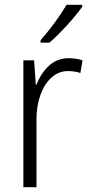

<svg xmlns="http://www.w3.org/2000/svg" viewBox="-20 -785 379 805"><path d="M326 -532 317 -479Q293 -487 265 -487Q226 -487 196 -460Q166 -433 149.5 -387Q133 -341 133 -285V0H78V-532H123L130 -430H133Q152 -479 186 -510Q220 -541 268 -541Q299 -541 326 -532ZM325 -757Q302 -724 261 -679Q220 -634 187 -606H150V-616Q216 -692 259 -765H325Z"/></svg>

Font: Noto Sans UI NarrowLight
Style: Regular
Weight: 300
Width: 4
Designer: Monotype Design Team
Foundry: Monotype Imaging Inc.
Version: Version 1.001